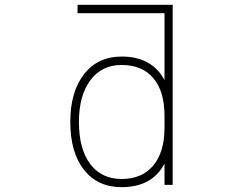

<svg xmlns="http://www.w3.org/2000/svg" viewBox="-20 -772 1040 804"><path d="M310.5 -261.7Q310.5 -147.5 357.9 -85Q405.3 -22.5 489.3 -22.5Q574.2 -22.5 621.6 -78.6Q668.9 -134.8 668.9 -237.3V-286.1Q668.9 -389.6 622.1 -444.8Q575.2 -500 489.3 -500Q406.2 -500 358.4 -436Q310.5 -372.1 310.5 -261.7ZM668.9 -86.9Q617.2 11.7 489.3 11.7Q388.7 11.7 331.5 -61Q274.4 -133.8 274.4 -261.7Q274.4 -387.7 332 -461.4Q389.6 -535.2 489.3 -535.2Q616.2 -535.2 668.9 -436.5V-716.8H304.7V-752H703.1V2H668.9Z"/></svg>

Font: Gen Shin Gothic Monospace ExtraLight
Style: Regular
Weight: 200
Designer: [Source Han Sans]
Ryoko NISHIZUKA  (kana & ideographs); Paul D. Hunt (Latin, Greek & Cyrillic); Wenlong ZHANG  (bopomofo
Version: Version 1.002.20150607